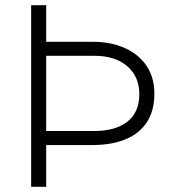

<svg xmlns="http://www.w3.org/2000/svg" viewBox="-20 -720 655 740"><path d="M100 0V-700H158V-559H336Q407 -559 460.8 -535Q514.5 -511 544.8 -466.2Q575 -421.5 575 -359Q575 -294.5 547 -250.5Q519 -206.5 465.5 -183.8Q412 -161 335 -161H158V0ZM158 -215H342Q425.5 -215 471.2 -251.2Q517 -287.5 517 -357Q517 -424.5 470.5 -464.8Q424 -505 343 -505H158Z"/></svg>

Font: Geologica-Sharp
Style: Regular
Weight: 100
Designer: Sindre Bremnes, Frode Helland
Foundry: Monokrom Skriftforlag AS
Version: Version 1.010;gftools[0.9.28]